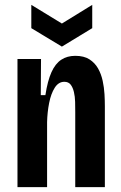

<svg xmlns="http://www.w3.org/2000/svg" viewBox="-20 -771 500 791"><path d="M52 0V-341V-528H149L148 -379H167Q176 -438 192 -473.5Q208 -509 232.5 -525Q257 -541 290 -541Q326 -541 348.5 -526.5Q371 -512 384 -489Q397 -466 403 -438Q409 -410 410.5 -383Q412 -356 412 -334V0H290V-309Q290 -329 289.5 -351Q289 -373 284.5 -392Q280 -411 271 -422.5Q262 -434 245 -434Q221 -434 205.5 -409.5Q190 -385 182.5 -347Q175 -309 174 -268V0ZM109 -751 235 -674 360 -751V-655L235 -579L109 -655Z"/></svg>

Font: Bricolage Grotesque Condensed SemiBold
Style: Regular
Weight: 600
Width: 3
Designer: Mathieu Triay
Foundry: Atelier Triay
Version: Version 1.000;gftools[0.9.30]